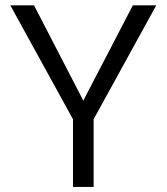

<svg xmlns="http://www.w3.org/2000/svg" viewBox="-20 -724 641 736"><path d="M305.7 -350.6 489.3 -703.6H579.1L339.8 -268.6L338.9 -267.1V-265.1V-7.3H259.8V-265.1V-267.1L258.8 -268.6L19.5 -703.6H110.4L293 -350.6L299.3 -337.9Z"/></svg>

Font: Vazir Light UI
Style: Light-UI
Weight: 300
Designer: Saber Rastikerdar
Foundry: Saber Rastikerdar
Version: Version 30.0.0